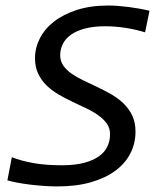

<svg xmlns="http://www.w3.org/2000/svg" viewBox="-20 -667 590 696"><path d="M188 8.8Q162.6 8.8 137 6.8Q111.3 4.9 87.4 2Q63.5 -1 42.7 -4.9Q22 -8.8 6.8 -13.2L22.9 -97.2Q57.6 -83.5 101.8 -75.7Q146 -67.9 204.1 -67.9Q251.5 -67.9 284.7 -76.7Q317.9 -85.4 338.9 -100.6Q359.9 -115.7 369.4 -136.2Q378.9 -156.7 378.9 -180.2Q378.9 -202.6 367.2 -219Q355.5 -235.4 336.4 -249Q317.4 -262.7 293 -274.2Q268.6 -285.6 242.9 -297.9Q217.3 -310.1 192.9 -324.2Q168.5 -338.4 149.4 -356.7Q130.4 -375 118.7 -399.4Q106.9 -423.8 106.9 -456.1Q106.9 -493.2 124.3 -527.6Q141.6 -562 175.5 -588.6Q209.5 -615.2 259 -631.1Q308.6 -647 373 -647Q389.2 -647 408.7 -645.5Q428.2 -644 448.2 -641.4Q468.3 -638.7 487.3 -635.3Q506.3 -631.8 522 -627.9L505.9 -549.8Q470.7 -560.5 433.8 -566.2Q397 -571.8 361.8 -571.8Q319.3 -571.8 288.6 -563.7Q257.8 -555.7 237.8 -541.5Q217.8 -527.3 208 -508.1Q198.2 -488.8 198.2 -466.8Q198.2 -444.8 210 -428.5Q221.7 -412.1 241 -398.9Q260.3 -385.7 284.7 -374.3Q309.1 -362.8 334.7 -350.6Q360.4 -338.4 384.8 -324.2Q409.2 -310.1 428.5 -291.3Q447.8 -272.5 459.5 -247.8Q471.2 -223.1 471.2 -189.9Q471.2 -147.9 452.9 -111.6Q434.6 -75.2 398.9 -48.6Q363.3 -22 310.3 -6.6Q257.3 8.8 188 8.8Z"/></svg>

Font: Code New Roman
Style: Italic
Weight: 400
Italic angle: -11°
Monospace: yes
Designer: Sam Radian
Foundry: Code New Roman
Version: Version 1.508 October 19, 2014